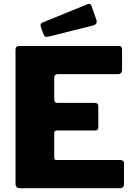

<svg xmlns="http://www.w3.org/2000/svg" viewBox="-20 -982 703 1002"><path d="M61 -721Q61 -742 78 -742H601Q617 -742 617 -723V-619Q617 -595 594 -595H284Q263 -595 263 -577V-464Q263 -445 279 -445H474Q493 -445 493 -427V-316Q493 -310 489.5 -305.5Q486 -301 477 -301H278Q263 -301 263 -287V-160Q263 -147 274 -147H607Q627 -147 627 -130V-20Q627 -12 622 -6Q617 0 606 0H85Q61 0 61 -23V-721ZM458 -950 483 -879Q490 -856 466 -849L234 -791Q222 -788 216.5 -791Q211 -794 207 -803L193 -842Q188 -858 201 -864L439 -961Q452 -966 458 -950Z"/></svg>

Font: Libre Franklin ExtraBold
Style: Regular
Weight: 800
Designer: Pablo Impallari, Rodrigo Fuenzalida, Nhung Nguyen
Foundry: Impallari Type
Version: Version 3.000